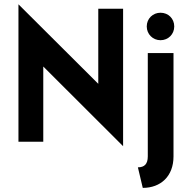

<svg xmlns="http://www.w3.org/2000/svg" viewBox="-20 -666 880 902"><path d="M558.3 20.8V-625H441.7V-272.2L66.7 -645.8V0H183.3V-353.5ZM734 -477.1C770.8 -477.1 798.6 -505.6 798.6 -541.7C798.6 -578.5 770.8 -606.2 734 -606.2C697.9 -606.2 669.4 -578.5 669.4 -541.7C669.4 -505.6 697.9 -477.1 734 -477.1ZM650.7 216.7C734.7 216.7 795.1 162.5 795.1 68.8V-416.7H674.3V68.8C674.3 104.9 658.3 120.1 627.8 120.1Z"/></svg>

Font: Afacad
Style: Bold
Weight: 700
Designer: Kristian Moeller
Foundry: Dicotype
Version: Version 1.000